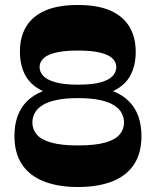

<svg xmlns="http://www.w3.org/2000/svg" viewBox="-20 -735 626 771"><path d="M293 16Q214 16 156.5 -6.5Q99 -29 68.5 -74.5Q38 -120 38 -189Q38 -233 50.5 -268Q63 -303 88.5 -328.5Q114 -354 152 -369Q104 -392 82 -432Q60 -472 60 -528Q60 -586 85 -628Q110 -670 161.5 -692.5Q213 -715 293 -715Q372 -715 423 -692.5Q474 -670 499.5 -628Q525 -586 525 -527Q525 -472 503.5 -432Q482 -392 434 -369Q472 -354 497.5 -328.5Q523 -303 535.5 -268Q548 -233 548 -189Q548 -120 518 -74.5Q488 -29 430.5 -6.5Q373 16 293 16ZM293 -151Q362 -151 402.5 -162.5Q443 -174 460.5 -195Q478 -216 478 -243Q478 -263 468.5 -281Q459 -299 437.5 -312.5Q416 -326 380.5 -333.5Q345 -341 293 -341Q242 -341 207 -333.5Q172 -326 150.5 -312.5Q129 -299 119.5 -281Q110 -263 110 -243Q110 -216 127.5 -195Q145 -174 185.5 -162.5Q226 -151 293 -151ZM294 -395Q351 -395 384.5 -404.5Q418 -414 432.5 -430Q447 -446 447 -466Q447 -485 432 -500Q417 -515 383 -523.5Q349 -532 293 -532Q237 -532 203 -523.5Q169 -515 154 -500Q139 -485 139 -466Q139 -446 154 -430Q169 -414 203 -404.5Q237 -395 294 -395Z"/></svg>

Font: Ojuju
Style: Bold
Weight: 700
Designer: Chisaokwu Joboson, Mirko Velimirovic
Foundry: Udi Foundry
Version: Version 1.000